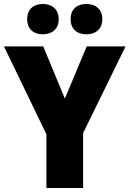

<svg xmlns="http://www.w3.org/2000/svg" viewBox="-20 -948 653 968"><path d="M117 -851C117 -800 151 -775 196 -775C241 -775 276 -801 276 -851C276 -902 241 -928 196 -928C151 -928 117 -903 117 -851ZM336 -851C336 -801 369 -775 416 -775C461 -775 496 -801 496 -851C496 -902 461 -928 416 -928C369 -928 336 -903 336 -851ZM307 -451 198 -714H0L214 -271V0H399V-277L613 -714H417Z"/></svg>

Font: Noto Sans Armenian SemiCondensed Black
Style: Regular
Weight: 900
Width: 4
Designer: Monotype Design Team
Foundry: Monotype Imaging Inc.
Version: Version 2.008